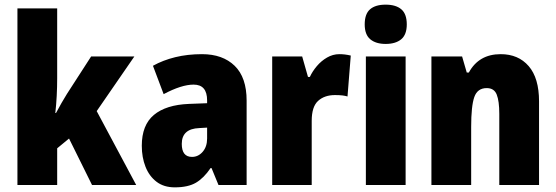

<svg xmlns="http://www.w3.org/2000/svg" viewBox="-20 -796 2392 826"><path d="M226 -459Q226 -422 224 -383.5Q222 -345 218 -310H221Q232 -331 245 -353.5Q258 -376 268 -392L372 -553H558L396 -318L566 0H376L277 -200L226 -158V0H55V-760H226Z M849 -563Q938 -563 989.5 -513Q1041 -463 1041 -363V0H920L890 -73H886Q857 -30 823 -10Q789 10 732 10Q685 10 653.5 -14Q622 -38 606 -78.5Q590 -119 590 -169Q590 -258 642 -301.5Q694 -345 793 -349L871 -352V-364Q871 -432 813 -432Q761 -432 684 -391L638 -513Q681 -537 734 -550Q787 -563 849 -563ZM837 -245Q762 -242 762 -177Q762 -121 806 -121Q833 -121 852 -143Q871 -165 871 -200V-247Z M1440 -563Q1464 -563 1489 -557L1475 -381Q1465 -384 1452.5 -385.5Q1440 -387 1421 -387Q1376 -387 1348.5 -362Q1321 -337 1321 -276V0H1151V-553H1280L1305 -465H1313Q1324 -489 1343 -511.5Q1362 -534 1387 -548.5Q1412 -563 1440 -563Z M1639 -776Q1683 -776 1706.5 -756Q1730 -736 1730 -691Q1730 -647 1706 -627Q1682 -607 1639 -607Q1597 -607 1573 -627Q1549 -647 1549 -691Q1549 -736 1572 -756Q1595 -776 1639 -776ZM1725 -553V0H1554V-553Z M2134 -563Q2210 -563 2254.5 -511.5Q2299 -460 2299 -360V0H2128V-306Q2128 -361 2117 -389Q2106 -417 2074 -417Q2034 -417 2020.5 -378.5Q2007 -340 2007 -250V0H1836V-553H1968L1988 -484H1997Q2040 -563 2134 -563Z"/></svg>

Font: Noto Sans Telugu Condensed Black
Style: Regular
Weight: 900
Width: 3
Designer: Jelle Bosma - Monotype Design Team
Foundry: Monotype Imaging Inc.
Version: Version 2.005; ttfautohint (v1.8.4.7-5d5b)